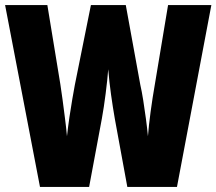

<svg xmlns="http://www.w3.org/2000/svg" viewBox="-20 -827 850 754"><path d="M810 -807 675 -93H480L431 -360Q423 -406 416 -456Q409 -506 405 -555Q402 -515 395 -460Q388 -405 380 -361L330 -93H137L0 -807H166L217 -496Q221 -472 225.5 -437Q230 -402 235 -364Q240 -326 243 -292Q247 -328 252.5 -366Q258 -404 264 -438Q270 -472 274 -494L337 -807H474L531 -494Q537 -468 542.5 -433Q548 -398 553 -361Q558 -324 561 -292Q564 -333 571.5 -388.5Q579 -444 588 -495L640 -807Z"/></svg>

Font: Noto Sans Kannada UI ExtraCondensed Black
Style: Regular
Weight: 900
Width: 2
Designer: Jelle Bosma - Monotype Design Team
Foundry: Monotype Imaging Inc.
Version: Version 2.005; ttfautohint (v1.8.4.7-5d5b)